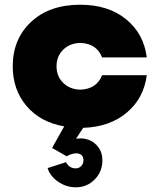

<svg xmlns="http://www.w3.org/2000/svg" viewBox="-20 -530 669 811"><path d="M318.8 -151.2Q388.8 -153.8 411.2 -212.5H600Q587.5 -115 515.6 -54.4Q443.8 6.2 331.2 10L301.2 56.2Q347.5 48.8 380 75.6Q412.5 102.5 412.5 147.5Q412.5 195 380 228.1Q347.5 261.2 300 261.2Q260 261.2 225.6 237.5Q191.2 213.8 181.2 180L258.8 155Q272.5 181.2 300 181.2Q313.8 181.2 323.1 171.2Q332.5 161.2 332.5 147.5Q332.5 123.8 311.9 118.8Q291.2 113.8 261.2 130L200 95L251.2 3.8Q150 -13.8 91.9 -82.5Q33.8 -151.2 33.8 -250Q33.8 -365 111.2 -437.5Q188.8 -510 318.8 -510Q437.5 -510 512.5 -448.8Q587.5 -387.5 600 -287.5H411.2Q388.8 -346.2 318.8 -348.8Q275 -347.5 246.9 -320Q218.8 -292.5 218.8 -250Q218.8 -207.5 246.9 -180Q275 -152.5 318.8 -151.2Z"/></svg>

Font: Now Alt Black
Style: Regular
Weight: 900
Designer: Alfredo Marco Pradil
Foundry: Alfredo Marco Pradil
Version: Version 1.002;PS 001.002;hotconv 1.0.88;makeotf.lib2.5.64775